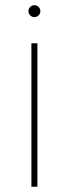

<svg xmlns="http://www.w3.org/2000/svg" viewBox="-20 -710 262 730"><path d="M99.4 0V-545.5H122.2V0ZM110.8 -644.9Q101.6 -644.9 94.8 -651.6Q88.1 -658.4 88.1 -667.6Q88.1 -676.8 94.8 -683.6Q101.6 -690.3 110.8 -690.3Q120 -690.3 126.8 -683.6Q133.5 -676.8 133.5 -667.6Q133.5 -658.4 126.8 -651.6Q120 -644.9 110.8 -644.9Z"/></svg>

Font: Inter Thin BETA
Style: Regular
Weight: 100
Designer: Rasmus Andersson
Foundry: rsms
Version: Version 3.011;git-f93a4a705